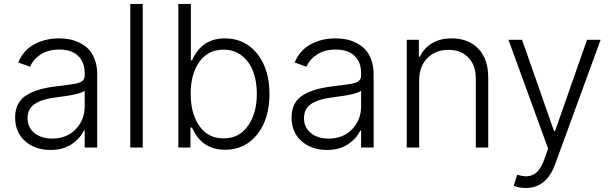

<svg xmlns="http://www.w3.org/2000/svg" viewBox="-20 -747 3100 972"><path d="M235.8 12.2Q158.7 12.2 107.7 -32Q56.6 -76.2 56.6 -152.3Q56.6 -191.9 71.5 -220.2Q86.4 -248.5 115.7 -266.1Q145 -283.7 180.9 -293.9Q216.8 -304.2 266.1 -310.1Q350.1 -320.3 364.3 -323.7Q401.9 -332 407.2 -353Q408.7 -357.9 408.7 -363.3V-376Q408.7 -432.6 375.2 -464.4Q341.8 -496.1 280.3 -496.1Q224.6 -496.1 186.5 -471.7Q148.4 -447.3 132.3 -409.2L72.3 -430.7Q98.6 -493.7 154.3 -523.2Q210 -552.7 278.3 -552.7Q305.7 -552.7 330.8 -548.1Q356 -543.5 382.3 -530.8Q408.7 -518.1 428 -498.3Q447.3 -478.5 459.7 -445.6Q472.2 -412.6 472.2 -370.6V0H408.7V-86.4H404.8Q385.3 -45.4 342 -16.6Q298.8 12.2 235.8 12.2ZM244.1 -45.4Q317.9 -45.4 363.3 -92.8Q408.7 -140.1 408.7 -209V-288.1Q389.2 -269 266.1 -254.4Q193.4 -245.6 156.5 -221.2Q119.6 -196.8 119.6 -149.4Q119.6 -101.1 154.5 -73.2Q189.5 -45.4 244.1 -45.4Z M702.6 -727.1V0H639.6V-727.1Z M882.8 0V-727.1H946.3V-441.4H952.1Q1001 -552.7 1118.7 -552.7Q1219.7 -552.7 1282 -475.1Q1344.2 -397.5 1344.2 -271.5Q1344.2 -144.5 1282.2 -66.7Q1220.2 11.2 1119.6 11.2Q1001 11.2 952.1 -101.1H944.3V0ZM945.3 -272.5Q945.3 -171.4 989.5 -108.9Q1033.7 -46.4 1111.8 -46.4Q1190.9 -46.4 1235.6 -110.1Q1280.3 -173.8 1280.3 -272.5Q1280.3 -335.9 1261.2 -386Q1242.2 -436 1203.6 -465.8Q1165 -495.6 1111.8 -495.6Q1033.7 -495.6 989.5 -434.1Q945.3 -372.6 945.3 -272.5Z M1635.3 12.2Q1558.1 12.2 1507.1 -32Q1456.1 -76.2 1456.1 -152.3Q1456.1 -191.9 1470.9 -220.2Q1485.8 -248.5 1515.1 -266.1Q1544.4 -283.7 1580.3 -293.9Q1616.2 -304.2 1665.5 -310.1Q1749.5 -320.3 1763.7 -323.7Q1801.3 -332 1806.6 -353Q1808.1 -357.9 1808.1 -363.3V-376Q1808.1 -432.6 1774.7 -464.4Q1741.2 -496.1 1679.7 -496.1Q1624 -496.1 1585.9 -471.7Q1547.9 -447.3 1531.7 -409.2L1471.7 -430.7Q1498 -493.7 1553.7 -523.2Q1609.4 -552.7 1677.7 -552.7Q1705.1 -552.7 1730.2 -548.1Q1755.4 -543.5 1781.7 -530.8Q1808.1 -518.1 1827.4 -498.3Q1846.7 -478.5 1859.1 -445.6Q1871.6 -412.6 1871.6 -370.6V0H1808.1V-86.4H1804.2Q1784.7 -45.4 1741.5 -16.6Q1698.2 12.2 1635.3 12.2ZM1643.6 -45.4Q1717.3 -45.4 1762.7 -92.8Q1808.1 -140.1 1808.1 -209V-288.1Q1788.6 -269 1665.5 -254.4Q1592.8 -245.6 1555.9 -221.2Q1519 -196.8 1519 -149.4Q1519 -101.1 1554 -73.2Q1588.9 -45.4 1643.6 -45.4Z M2102.1 -340.8V0H2039.1V-545.4H2100.6V-460H2106Q2125.5 -502.9 2166.7 -527.8Q2208 -552.7 2266.6 -552.7Q2351.1 -552.7 2401.4 -500.7Q2451.7 -448.7 2451.7 -353.5V0H2388.7V-349.6Q2388.7 -416.5 2351.1 -455.6Q2313.5 -494.6 2250.5 -494.6Q2185.1 -494.6 2143.6 -452.9Q2102.1 -411.1 2102.1 -340.8Z M2642.1 204.6Q2605.5 204.6 2581.1 193.4L2598.1 137.2Q2624 145.5 2644 145.5Q2674.3 145.5 2696.5 125.5Q2718.8 105.5 2735.4 60.5L2754.9 5.4L2554.2 -545.4H2623L2784.7 -83.5H2790L2951.7 -545.4H3020.5L2789.6 86.4Q2745.6 204.6 2642.1 204.6Z"/></svg>

Font: Interop Light
Style: Regular
Weight: 300
Designer: Rasmus Andersson, Google, Jang Haemin
Foundry: jhaemin
Version: Version 1.007